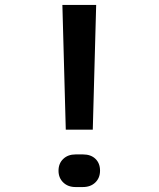

<svg xmlns="http://www.w3.org/2000/svg" viewBox="-20 -750 640 775"><path d="M245.5 -226.7 231.8 -730H368.2L354.5 -226.7ZM285 5Q254.3 5 235.3 -13.5Q216.2 -31.9 216.2 -60.9Q216.2 -90.4 235.3 -108.5Q254.3 -126.7 285 -126.7H315Q346.9 -126.7 365.4 -108.7Q383.8 -90.8 383.8 -61.3Q383.8 -31.8 364.7 -13.4Q345.7 5 314.4 5Z"/></svg>

Font: Pitagon Sans Mono
Style: Regular
Weight: 400
Monospace: yes
Designer: Travis Tran
Foundry: Pitagon
Version: Version 1.001;gftools[0.9.26]